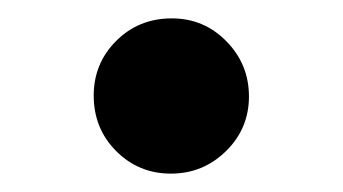

<svg xmlns="http://www.w3.org/2000/svg" viewBox="-20 -492 373 209"><path d="M82 -388Q82 -423 106.5 -447.5Q131 -472 167 -472Q202 -472 226.5 -447Q251 -422 251 -387Q251 -352 226 -327.5Q201 -303 166 -303Q131 -303 106.5 -327.5Q82 -352 82 -388Z"/></svg>

Font: STIX MathJax Alphabets
Style: Bold
Weight: 700
Designer: MicroPress Inc., with final additions and corrections provided by Coen Hoffman, Elsevier (retired)
Version: Version 1.1.1